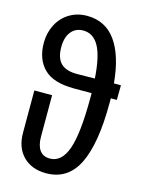

<svg xmlns="http://www.w3.org/2000/svg" viewBox="-115 -817 671 898"><g transform="rotate(15 220.0 -368.5)"><path d="M429 -405H400V-382Q400 -186 351.5 -87Q303 12 197 12Q128 12 86.5 -29.5Q45 -71 45 -143V-348H131V-147Q131 -105 147.5 -82Q164 -59 197 -59Q254 -59 280.5 -134.5Q307 -210 307 -382V-405H221Q121 -405 75.5 -450.5Q30 -496 30 -575Q30 -623 50.5 -663Q71 -703 108.5 -726Q146 -749 194 -749Q283 -749 333.5 -678.5Q384 -608 396 -476H430ZM304 -475Q297 -581 270 -629.5Q243 -678 194 -678Q157 -678 135.5 -651Q114 -624 114 -577Q114 -523 140 -498Q166 -473 222 -474Z"/></g></svg>

Font: Fira Sans Compressed
Style: Regular
Weight: 400
Width: 1
Designer: bBox Type GmbH & Carrois Corporate GbR & Edenspiekermann AG
Foundry: bBox Type GmbH & Carrois Corporate GbR & Edenspiekermann AG
Version: Version 4.301